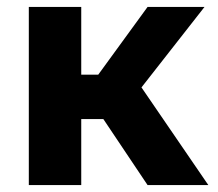

<svg xmlns="http://www.w3.org/2000/svg" viewBox="-20 -533 628 553"><path d="M63 0V-513H214V-318H263L405 -513H569L316 -190H214V0ZM405 0 271 -200 363 -317 580 0Z"/></svg>

Font: REM SemiBold
Style: Regular
Weight: 600
Designer: Octavio Pardo
Foundry: Ashler Design
Version: Version 1.005;gftools[0.9.28]